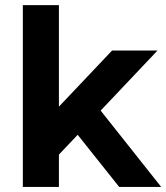

<svg xmlns="http://www.w3.org/2000/svg" viewBox="-20 -739 657 759"><path d="M70.3 0V-718.8H212.9V-317.4L422.9 -539.1H602.5L377.9 -301.8L617.2 0H451.2L287.1 -206.1L212.9 -127.9V0Z"/></svg>

Font: Min Sans Bold
Style: Regular
Weight: 700
Designer: Jinseong-Kim, NotoSansCJK, Nunito
Foundry: Jinseong-Kim
Version: Version 1.400;Glyphs 3.1.2 (3151)